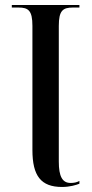

<svg xmlns="http://www.w3.org/2000/svg" viewBox="-20 -734 367 764"><path d="M227 10C258 10 284 2 296 -3V-14C285 -8 274 -6 261 -6C228 -6 214 -32 214 -91V-631C214 -692 230 -704 270 -704H296V-714H27V-704H54C93 -704 109 -692 109 -631V-137C109 -34 143 10 227 10Z"/></svg>

Font: Noto Serif Display Condensed Medium
Style: Regular
Weight: 500
Width: 3
Designer: Monotype Design Team
Foundry: Monotype Imaging Inc.
Version: Version 2.009